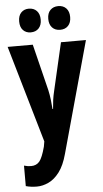

<svg xmlns="http://www.w3.org/2000/svg" viewBox="-64 -786 570 1065"><g transform="rotate(-5 221.0 -253.5)"><path d="M3 -546H143L207 -287Q213 -260 216 -234Q219 -208 221 -181H224Q226 -207 229 -230Q232 -253 240 -286L300 -546H439L268 73Q251 136 223.5 172.5Q196 209 163 224.5Q130 240 98 240Q81 240 65.5 238Q50 236 36 232V118Q57 124 75 124Q105 124 122 103.5Q139 83 155 23L160 -6ZM79 -681Q79 -713 95.5 -730Q112 -747 138 -747Q166 -747 182.5 -729.5Q199 -712 199 -681Q199 -650 182.5 -632.5Q166 -615 138 -615Q112 -615 95.5 -632Q79 -649 79 -681ZM241 -681Q241 -713 258 -730Q275 -747 302 -747Q330 -747 346.5 -729.5Q363 -712 363 -681Q363 -650 346.5 -632.5Q330 -615 302 -615Q274 -615 257.5 -632.5Q241 -650 241 -681Z"/></g></svg>

Font: Noto Sans Sinhala ExtraCondensed
Style: Bold
Weight: 700
Width: 2
Designer: Jelle Bosma - Monotype Design Team
Foundry: Monotype Imaging Inc.
Version: Version 2.006; ttfautohint (v1.8.4.7-5d5b)